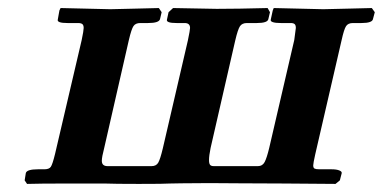

<svg xmlns="http://www.w3.org/2000/svg" viewBox="-20 -454 947 475"><path d="M825.2 -355 759.8 -71.8Q754.9 -49.8 754.9 -44.9Q754.9 -38.6 758.3 -36.9Q761.7 -35.2 770 -35.2H799.8Q813 -35.2 819.8 -32.2Q826.7 -29.3 825.2 -24.9L820.8 -7.8L810.1 1L683.1 0Q633.8 0 573 -0.5Q512.2 -1 498 -1Q457.5 -1 429.4 -0.5Q401.4 0 400.9 0Q388.7 1 323.2 1Q263.7 1 237.8 0H154.8Q74.7 0 46.9 1L41 -7.8L43.9 -25.9Q46.4 -35.2 74.2 -35.2H89.8Q101.6 -35.2 105.7 -41.3Q109.9 -47.4 116.2 -73.2L182.1 -355Q187 -378.4 187 -384.8Q187 -391.6 183.8 -394.3Q180.7 -397 172.9 -397H147Q120.1 -397 123 -405.8L127 -428.2L129.9 -434.1L252.9 -431.2Q270.5 -431.6 313 -432.6Q355.5 -433.6 373 -434.1L379.9 -423.8L376 -407.2Q374 -397 346.2 -397H327.1Q315.4 -397 310.3 -389.6Q305.2 -382.3 298.8 -355L237.8 -87.9Q231.9 -65.4 231.9 -56.2Q231.9 -43 246.1 -43H355Q366.7 -43 371.6 -51.8Q376.5 -60.5 382.8 -86.9L444.8 -354Q450.2 -379.9 450.2 -384.8Q450.2 -397 437 -397H417Q390.1 -397 393.1 -405.8L397 -423.8L408.2 -434.1L516.1 -432.1Q567.9 -432.1 642.1 -434.1L647.9 -423.8L644 -407.2Q642.6 -397 615.2 -397H590.8Q579.1 -397 573.7 -389.2Q568.4 -381.3 562 -354L501 -87.9Q497.1 -68.8 497.1 -58.1Q497.1 -49.3 499.8 -46.1Q502.4 -43 508.8 -43H618.2Q629.4 -43 634.8 -53.2Q640.1 -63.5 646 -87.9L708 -355Q711.9 -383.3 711.9 -384.8Q711.9 -391.6 709 -394.3Q706.1 -397 699.2 -397H674.8Q661.6 -397 655 -399.2Q648.4 -401.4 649.9 -405.8L654.8 -428.2L657.2 -434.1L779.8 -431.2Q797.4 -431.6 839.8 -432.6Q882.3 -433.6 899.9 -434.1L907.2 -423.8L902.8 -407.2Q901.4 -397 874 -397H853Q841.3 -397 836.2 -389.4Q831.1 -381.8 825.2 -355Z"/></svg>

Font: Linux Libertine G
Style: Semibold Italic
Weight: 600
Italic angle: -11.5°
Designer: Philipp H. Poll
Foundry: Philipp H. Poll
Version: Version 5.1.1